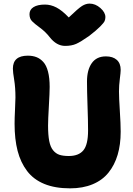

<svg xmlns="http://www.w3.org/2000/svg" viewBox="-20 -1031 729 1055"><path d="M472.2 -1011.2Q503.9 -1011.2 531.5 -987.1Q559.1 -962.9 559.1 -937Q559.1 -924.8 554.7 -915Q550.3 -905.3 530 -884.8Q509.8 -864.3 469.2 -833Q423.3 -800.8 398.2 -789.8Q373 -778.8 337.9 -778.8Q290.5 -778.8 252.9 -827.1Q230 -856.4 200 -878.4Q169.9 -900.4 156 -914.6Q142.1 -928.7 142.1 -953.1Q142.1 -978 164.3 -991.9Q186.5 -1005.9 227.1 -1005.9Q258.8 -1005.9 289.8 -990Q320.8 -974.1 357.9 -935.1Q410.2 -985.4 430.9 -998.3Q451.7 -1011.2 472.2 -1011.2ZM365.2 3.9Q282.7 3.9 223.6 -20.3Q164.6 -44.4 128.9 -91.3Q93.3 -138.2 76.7 -202.1Q60.1 -266.1 60.1 -351.1Q60.1 -380.4 62.5 -429.4Q64.9 -478.5 64.9 -495.1Q64.9 -549.8 57.9 -592.3Q50.8 -634.8 50.8 -653.8Q50.8 -725.1 132.8 -725.1Q159.7 -725.1 180.4 -717Q201.2 -709 218 -690.4Q234.9 -671.9 243.9 -637.2Q252.9 -602.5 252.9 -553.2Q252.9 -522.9 248.5 -447.8Q244.1 -372.6 244.1 -340.8Q244.1 -289.1 250.5 -256.3Q256.8 -223.6 271.7 -205.3Q286.6 -187 306.6 -180.4Q326.7 -173.8 357.9 -173.8Q412.6 -173.8 438.2 -205.1Q463.9 -236.3 463.9 -314Q463.9 -368.2 460.9 -450.4Q458 -532.7 458 -583Q458 -646.5 484.1 -683.8Q510.3 -721.2 562 -721.2Q600.1 -721.2 621.6 -702.1Q643.1 -683.1 643.1 -647Q643.1 -633.3 638.4 -597.2Q633.8 -561 633.8 -528.8Q633.8 -494.6 638.4 -422.6Q643.1 -350.6 643.1 -307.1Q643.1 -236.8 626.5 -180.7Q609.9 -124.5 576.4 -82.8Q543 -41 489.3 -18.6Q435.5 3.9 365.2 3.9Z"/></svg>

Font: Shantell Sans Bouncy
Style: Regular
Weight: 800
Designer: Stephen Nixon, Anya Danilova, Shantell Martin
Foundry: Arrow Type
Version: Version 1.006;[9816181b4]